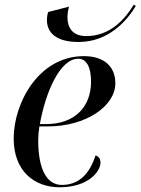

<svg xmlns="http://www.w3.org/2000/svg" viewBox="-20 -784 596 814"><path d="M313 -606C441 -606 519 -697 556 -759L547 -764C512 -706 449 -631 346 -631C294 -631 266 -659 266 -712C266 -726 269 -744 273 -756L184 -733C181 -724 179 -711 179 -699C179 -647 216 -606 313 -606ZM233 10C353 10 406 -56 406 -95C406 -111 398 -121 385 -125C361 -51 318 0 242 0C177 0 142 -69 142 -189C142 -207 144 -230 147 -248H182C346 -248 469 -335 469 -431C469 -503 420 -546 336 -546C142 -546 38 -345 38 -197C38 -58 126 10 233 10ZM176 -258H149C172 -387 232 -535 312 -535C346 -535 366 -501 366 -438C366 -328 294 -258 176 -258Z"/></svg>

Font: Noto Serif Display
Style: Italic
Weight: 400
Italic angle: -12°
Designer: Monotype Design Team
Foundry: Monotype Imaging Inc.
Version: Version 2.009